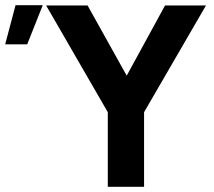

<svg xmlns="http://www.w3.org/2000/svg" viewBox="-165 -721 827 741"><path d="M251 -288 13 -700H173L324 -429L472 -700H630L391 -288V0H251ZM-105 -701H0L-60 -550H-145Z"/></svg>

Font: Moderustic SemiBold
Style: Regular
Weight: 600
Designer: Tural Alisoy
Foundry: TAFT Foundry
Version: Version 2.120